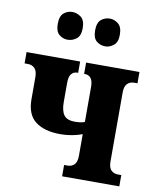

<svg xmlns="http://www.w3.org/2000/svg" viewBox="-85 -821 723 886"><g transform="rotate(10 277.0 -377.5)"><path d="M359 -625Q335 -625 317.5 -639.5Q300 -654 300 -689Q300 -726 317.5 -740.5Q335 -755 359 -755Q379 -755 397.5 -740.5Q416 -726 416 -689Q416 -654 397.5 -639.5Q379 -625 359 -625ZM182 -625Q160 -625 142.5 -639.5Q125 -654 125 -689Q125 -726 142.5 -740.5Q160 -755 182 -755Q205 -755 223.5 -740.5Q242 -726 242 -689Q242 -654 223.5 -639.5Q205 -625 182 -625ZM267 0V-53H283Q302 -53 314.5 -65Q327 -77 327 -107V-208Q306 -200 280 -195Q254 -190 225 -190Q150 -190 108 -222Q66 -254 66 -326V-429Q66 -458 53.5 -470.5Q41 -483 22 -483H6V-536H257V-483H252Q236 -483 225.5 -470.5Q215 -458 215 -429V-338Q215 -298 229.5 -278Q244 -258 283 -258Q292 -258 304 -259.5Q316 -261 327 -265V-429Q327 -458 316.5 -470.5Q306 -483 290 -483H285V-536H535V-483H519Q500 -483 487.5 -470.5Q475 -458 475 -429V-107Q475 -77 487.5 -65Q500 -53 519 -53H535V0Z"/></g></svg>

Font: Noto Serif ExtraCondensed ExtraBold
Style: Regular
Weight: 800
Width: 2
Designer: Monotype Design Team
Foundry: Monotype Imaging Inc.
Version: Version 2.013; ttfautohint (v1.8.4.7-5d5b)